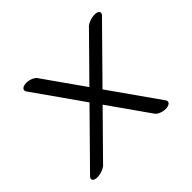

<svg xmlns="http://www.w3.org/2000/svg" viewBox="-135 -778 967 967"><g transform="rotate(-45 348.5 -295.0)"><path d="M658 -562C669 -577 659.2 -590 633.1 -590C607 -590 576.9 -577 565.4 -562C565.2 -561.9 467.5 -462.8 356.3 -349.9C276.8 -462.8 207 -561.9 206.8 -562C199.6 -577 173.1 -590 147 -590C120.8 -590 107.5 -577 114.2 -562L302.2 -295C170.7 -161.5 39.2 -28 39.2 -28C27.8 -13.2 37.9 0 64 0C90.2 0 120.3 -13 131.8 -28L340.9 -240.2L490.3 -28C497.6 -13 524.1 0 550.2 0C576.3 0 590.1 -13.2 583 -28C583 -28 489 -161.5 394.9 -295Z"/></g></svg>

Font: Hi.
Style: Regular
Weight: 400
Designer: Mew Too, Robert Jablonski
Foundry: Cannot Into Space Fonts
Version: Version 1.996